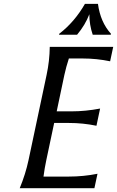

<svg xmlns="http://www.w3.org/2000/svg" viewBox="-20 -982 611 1002"><path d="M423.3 -961.9H491.2Q503.9 -866.7 559.1 -805.7L558.1 -800.8H463.9Q446.3 -852.1 446.3 -907.7Q424.8 -851.6 382.3 -800.8H288.1L289.1 -805.7Q369.1 -867.2 423.3 -961.9ZM83 0Q113.3 -73.2 128.9 -146.5L223.1 -590.8Q238.8 -664.1 239.7 -737.3H570.8L554.7 -662.1Q484.4 -676.8 411.6 -676.8H339.4Q324.7 -631.8 315.9 -590.8L275.9 -400.9H353Q426.3 -400.9 502.4 -415.5L483.4 -325.7Q413.1 -340.3 339.8 -340.3H262.7L221.7 -146.5Q212.9 -105.5 207 -60.5H338.9Q416 -60.5 488.8 -75.2L472.7 0Z"/></svg>

Font: Classica
Style: Book Oblique
Weight: 400
Italic angle: -12°
Designer: Wojciech Kalinowski "wmk69" (wmk69@o2.pl)
Foundry: Wojciech Kalinowski "wmk69" (wmk69@o2.pl)
Version: Version 2.1.1; 2021-05-14